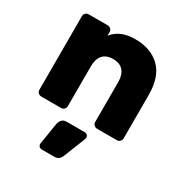

<svg xmlns="http://www.w3.org/2000/svg" viewBox="-179 -666 1002 1052"><g transform="rotate(30 322.0 -140.0)"><path d="M564 0H438Q427 0 419 -8Q411 -16 411 -27V-280Q411 -324 389.5 -349.5Q368 -375 324 -375Q281 -375 259.5 -350Q238 -325 238 -280V-27Q238 -16 230 -8Q222 0 211 0H85Q74 0 66 -8Q58 -16 58 -27V-493Q58 -504 66 -512Q74 -520 85 -520H206Q217 -520 225 -512Q233 -504 233 -493V-470Q280 -530 374 -530Q475 -530 533 -473Q591 -416 591 -302V-27Q591 -16 583 -8Q575 0 564 0ZM275 50H390Q399 50 405.5 56.5Q412 63 412 72Q412 76 411 79L356 218Q344 250 313 250H232Q223 250 216.5 243.5Q210 237 210 228V226L232 89Q235 73 245.5 61.5Q256 50 275 50Z"/></g></svg>

Font: Rubik
Style: Regular
Weight: 700
Designer: Hubert & Fischer
Foundry: Hubert & Fischer
Version: Version 1.100